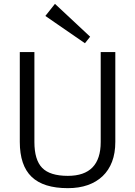

<svg xmlns="http://www.w3.org/2000/svg" viewBox="-20 -971 703 999"><path d="M333 8Q206 8 144.5 -51Q83 -110 83 -233V-700H159V-232Q159 -139 199.5 -97.5Q240 -56 333 -56Q504 -56 504 -232V-700H580V-233Q580 -174 563 -129.5Q546 -85 514 -54.5Q482 -24 436.5 -8Q391 8 333 8ZM449 -780 422 -746 216 -888 266 -951Z"/></svg>

Font: Pathway Extreme 8pt Thin Light
Style: Regular
Weight: 300
Version: Version 1.001;gftools[0.9.26]